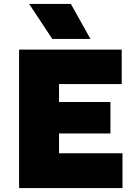

<svg xmlns="http://www.w3.org/2000/svg" viewBox="-20 -951 690 971"><path d="M76.5 0V-700H595.5V-526H278.5V-435H538.5V-276H278.5V-176H599.5V0ZM244.5 -754 127.5 -931H338.5L437.5 -754Z"/></svg>

Font: Geologica Roman Black
Style: Regular
Weight: 900
Designer: Sindre Bremnes, Frode Helland
Foundry: Monokrom Skriftforlag AS
Version: Version 1.010;gftools[0.9.28]